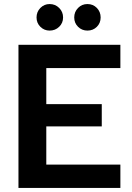

<svg xmlns="http://www.w3.org/2000/svg" viewBox="-20 -919 645 939"><path d="M70.3 0V-700H568.7V-586H206.4V-409.7H477.7V-300.8H206.4V-114H568.7V0ZM222.6 -769.4Q196.3 -769.4 177.5 -787.9Q158.7 -806.4 158.7 -833.7Q158.7 -861.1 177.5 -880.2Q196.3 -899.2 222.6 -899.2Q250.2 -899.2 269.3 -880.2Q288.5 -861.1 288.5 -833.7Q288.5 -806.4 269.3 -787.9Q250.2 -769.4 222.6 -769.4ZM407.6 -769.4Q380.6 -769.4 361.8 -787.9Q343 -806.4 343 -833.7Q343 -861.1 361.8 -880.2Q380.6 -899.2 407.6 -899.2Q435.1 -899.2 453.7 -880.2Q472.2 -861.1 472.2 -833.7Q472.2 -806.4 453.7 -787.9Q435.1 -769.4 407.6 -769.4Z"/></svg>

Font: Envelope Sans Variable
Style: Regular
Weight: 500
Designer: Andreas Rasmussen / Norman Anderson
Foundry: mail.de GmbH
Version: Version 1.150